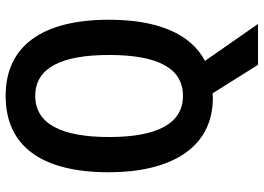

<svg xmlns="http://www.w3.org/2000/svg" viewBox="-147 -618 935 681"><g transform="rotate(-90 320.5 -277.5)"><path d="M591 -358C591 -594 499 -725 321 -725C140 -725 50 -594 50 -359C50 -147 131 10 314 10C319 10 326 9 330 9L431 170H576L445 -18C541 -68 591 -186 591 -358ZM175 -358C175 -528 222 -620 321 -620C419 -620 466 -530 466 -358C466 -185 419 -96 321 -96C223 -96 175 -187 175 -358Z"/></g></svg>

Font: Noto Sans Armenian Condensed SemiBold
Style: Regular
Weight: 600
Width: 3
Designer: Monotype Design Team
Foundry: Monotype Imaging Inc.
Version: Version 2.008